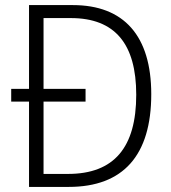

<svg xmlns="http://www.w3.org/2000/svg" viewBox="-20 -734 673 754"><path d="M266 -714H94V-385H24V-335H94V0H250C464 0 574 -124 574 -364C574 -593 467 -714 266 -714ZM258 -663C432 -663 515 -561 515 -362C515 -155 428 -51 247 -51H151V-335H316V-385H151V-663Z"/></svg>

Font: Noto Sans Ethiopic SemiCondensed Light
Style: Regular
Weight: 300
Width: 4
Designer: Monotype Design Team
Foundry: Monotype Imaging Inc.
Version: Version 2.102